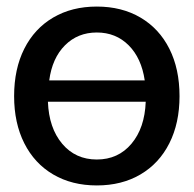

<svg xmlns="http://www.w3.org/2000/svg" viewBox="-20 -552 590 585"><path d="M527 -259Q527 -177 496 -115.5Q465 -54 408 -20.5Q351 13 275 13Q199 13 142 -20.5Q85 -54 54 -115.5Q23 -177 23 -259Q23 -342 54 -403.5Q85 -465 142 -498.5Q199 -532 275 -532Q351 -532 408 -498.5Q465 -465 496 -403.5Q527 -342 527 -259ZM275 -66Q340 -66 380.5 -114Q421 -162 424 -242H126Q129 -162 169.5 -114Q210 -66 275 -66ZM421 -307Q411 -375 372 -414Q333 -453 275 -453Q217 -453 178 -414Q139 -375 130 -307Z"/></svg>

Font: Non Bureau
Style: Regular
Weight: 400
Designer: Jona Saucedo
Foundry: Non Foundry
Version: Version 1.000; ttfautohint (v1.8.4)